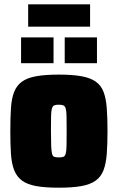

<svg xmlns="http://www.w3.org/2000/svg" viewBox="-20 -865 547 893"><path d="M254 8Q190 8 148.5 0.5Q107 -7 82.5 -25Q58 -43 46 -73.5Q34 -104 31 -148.5Q28 -193 28 -255Q28 -318 31 -363Q34 -408 46 -438Q58 -468 82.5 -485.5Q107 -503 148.5 -510.5Q190 -518 254 -518Q317 -518 358.5 -510.5Q400 -503 425 -485.5Q450 -468 461.5 -438Q473 -408 476.5 -363Q480 -318 480 -255Q480 -193 476.5 -148.5Q473 -104 461.5 -73.5Q450 -43 425 -25Q400 -7 358.5 0.5Q317 8 254 8ZM254 -133Q267 -133 274.5 -135.5Q282 -138 285.5 -150Q289 -162 289.5 -187Q290 -212 290 -255Q290 -299 289.5 -324Q289 -349 285.5 -360.5Q282 -372 274.5 -375Q267 -378 253 -378Q240 -378 232.5 -375Q225 -372 221.5 -360.5Q218 -349 217.5 -324Q217 -299 217 -255Q217 -212 218 -187Q219 -162 222 -150Q225 -138 232.5 -135.5Q240 -133 254 -133ZM78 -571V-691H229V-571ZM281 -571V-691H431V-571ZM111 -741V-845H399V-741Z"/></svg>

Font: Saira SemiCondensed Black
Style: Regular
Weight: 900
Width: 4
Designer: Hector Gatti with collaboration of the Omnibus-Type team
Foundry: Omnibus-Type
Version: Version 1.101